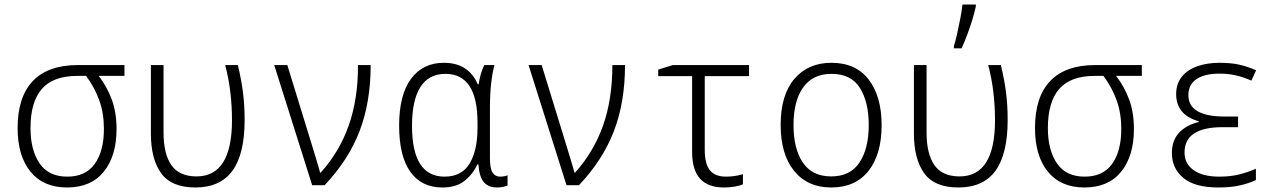

<svg xmlns="http://www.w3.org/2000/svg" viewBox="-20 -820 5670 850"><path d="M277 10Q172 10 115 -60Q58 -130 58 -253Q58 -391 125.5 -461.5Q193 -532 325 -532H531V-484H417Q454 -436 475 -379Q496 -322 496 -249Q496 -130 439.5 -60Q383 10 277 10ZM278 -38Q359 -38 399.5 -94.5Q440 -151 440 -249Q440 -319 419.5 -376Q399 -433 361 -484H323Q215 -484 165 -426Q115 -368 115 -253Q115 -156 155 -97Q195 -38 278 -38Z M845 10Q739 10 693.5 -53Q648 -116 648 -229V-532H704V-234Q704 -138 739 -88.5Q774 -39 850 -39Q1007 -39 1007 -288Q1007 -349 1000 -409.5Q993 -470 977 -532H1033Q1048 -470 1055.5 -412.5Q1063 -355 1063 -289Q1063 -138 1009 -64Q955 10 845 10Z M1362 0 1194 -532H1252L1367 -158Q1374 -134 1383 -105Q1392 -76 1397 -56H1400Q1482 -147 1523.5 -263.5Q1565 -380 1565 -532H1621Q1621 -368 1572 -240Q1523 -112 1417 0Z M1938 10Q1846 10 1796.5 -59.5Q1747 -129 1747 -264Q1747 -400 1799.5 -471Q1852 -542 1945 -542Q2054 -542 2095 -447H2099Q2102 -469 2108.5 -491.5Q2115 -514 2124 -532H2169Q2160 -500 2154.5 -452Q2149 -404 2149 -343V-121Q2149 -74 2160.5 -56Q2172 -38 2194 -38Q2212 -38 2227 -44V1Q2221 4 2208 7Q2195 10 2181 10Q2143 10 2122.5 -13Q2102 -36 2098 -92H2093Q2075 -51 2038 -20.5Q2001 10 1938 10ZM1948 -38Q2024 -38 2059 -96Q2094 -154 2094 -255V-277Q2094 -493 1952 -493Q1878 -493 1841 -434.5Q1804 -376 1804 -263Q1804 -38 1948 -38Z M2488 0 2320 -532H2378L2493 -158Q2500 -134 2509 -105Q2518 -76 2523 -56H2526Q2608 -147 2649.5 -263.5Q2691 -380 2691 -532H2747Q2747 -368 2698 -240Q2649 -112 2543 0Z M3185 10Q3115 10 3079.5 -28.5Q3044 -67 3044 -149V-483H2894V-512L2959 -532H3296V-483H3100V-157Q3100 -95 3122.5 -66.5Q3145 -38 3195 -38Q3214 -38 3234 -41Q3254 -44 3269 -49V-4Q3256 2 3233 6Q3210 10 3185 10Z M3660 10Q3555 10 3495.5 -63.5Q3436 -137 3436 -267Q3436 -399 3496.5 -470.5Q3557 -542 3661 -542Q3769 -542 3826 -467.5Q3883 -393 3883 -266Q3883 -137 3825 -63.5Q3767 10 3660 10ZM3660 -39Q3744 -39 3785 -100.5Q3826 -162 3826 -267Q3826 -368 3787 -430.5Q3748 -493 3661 -493Q3579 -493 3536 -433.5Q3493 -374 3493 -266Q3493 -161 3534.5 -100Q3576 -39 3660 -39Z M4223 10Q4117 10 4071.5 -53Q4026 -116 4026 -229V-532H4082V-234Q4082 -138 4117 -88.5Q4152 -39 4228 -39Q4385 -39 4385 -288Q4385 -349 4378 -409.5Q4371 -470 4355 -532H4411Q4426 -470 4433.5 -412.5Q4441 -355 4441 -289Q4441 -138 4387 -64Q4333 10 4223 10ZM4203 -616Q4210 -638 4217.5 -671.5Q4225 -705 4231.5 -739Q4238 -773 4241 -800H4300V-791Q4294 -764 4284 -731Q4274 -698 4261.5 -665Q4249 -632 4237 -606H4203Z M4781 10Q4676 10 4619 -60Q4562 -130 4562 -253Q4562 -391 4629.5 -461.5Q4697 -532 4829 -532H5035V-484H4921Q4958 -436 4979 -379Q5000 -322 5000 -249Q5000 -130 4943.5 -60Q4887 10 4781 10ZM4782 -38Q4863 -38 4903.5 -94.5Q4944 -151 4944 -249Q4944 -319 4923.5 -376Q4903 -433 4865 -484H4827Q4719 -484 4669 -426Q4619 -368 4619 -253Q4619 -156 4659 -97Q4699 -38 4782 -38Z M5375 10Q5269 10 5218.5 -32.5Q5168 -75 5168 -142Q5168 -198 5199.5 -232Q5231 -266 5287 -280V-283Q5235 -298 5211 -328.5Q5187 -359 5187 -403Q5187 -450 5212.5 -481Q5238 -512 5281.5 -527Q5325 -542 5378 -542Q5431 -542 5467.5 -533.5Q5504 -525 5541 -509L5520 -463Q5489 -477 5455 -485.5Q5421 -494 5379 -494Q5312 -494 5276.5 -469.5Q5241 -445 5241 -399Q5241 -304 5403 -304H5461V-257H5393Q5224 -257 5224 -145Q5224 -95 5264.5 -66.5Q5305 -38 5378 -38Q5428 -38 5467 -48Q5506 -58 5540 -73V-23Q5511 -9 5470.5 0.5Q5430 10 5375 10Z"/></svg>

Font: Noto Sans Mono SemiCondensed Light
Style: Regular
Weight: 300
Width: 4
Designer: Monotype Design Team
Foundry: Monotype Imaging Inc.
Version: Version 2.014; ttfautohint (v1.8.4.7-5d5b)